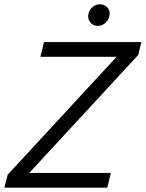

<svg xmlns="http://www.w3.org/2000/svg" viewBox="-38 -870 675 890"><path d="M-17.5 0 -2.5 -60 502.5 -606.7H149.2L165.8 -675H617.5L602.5 -615L97.5 -68.3H475.8L459.2 0ZM415.8 -750Q392.5 -750 379.6 -767.5Q366.7 -785 372.5 -807.5Q376.7 -825.8 391.7 -837.9Q406.7 -850 424.2 -850Q448.3 -850 461.7 -833.3Q475 -816.7 468.3 -792.5Q463.3 -774.2 448.3 -762.1Q433.3 -750 415.8 -750Z"/></svg>

Font: Funnel Sans Light
Style: Italic
Weight: 300
Italic angle: -14.036°
Designer: NORD ID, Kristian Moeller
Foundry: Dicotype
Version: Version 1.000